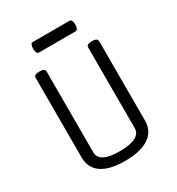

<svg xmlns="http://www.w3.org/2000/svg" viewBox="-217 -1062 1117 1212"><g transform="rotate(-30 341.5 -456.0)"><path d="M190 -722V-133Q190 -55 338 -55Q414 -55 453.5 -75Q493 -95 493 -133V-722Q493 -745 533 -745Q573 -745 573 -722V-143Q573 -67 512.5 -26Q452 15 338 15Q226 15 168 -25Q110 -65 110 -143V-722Q110 -745 149 -745Q190 -745 190 -722ZM208 -927H475Q486 -927 490.5 -916Q495 -905 495 -889Q495 -873 490.5 -861.5Q486 -850 475 -850H208Q197 -850 192.5 -861.5Q188 -873 188 -889Q188 -906 192.5 -916.5Q197 -927 208 -927Z"/></g></svg>

Font: Offside
Style: Regular
Weight: 400
Designer: Eduardo Rodriguez Tunni
Foundry: Eduardo Rodriguez Tunni
Version: Version 1.002; ttfautohint (v1.8.4.7-5d5b);gftools[0.9.23]